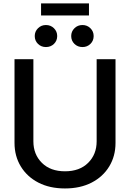

<svg xmlns="http://www.w3.org/2000/svg" viewBox="-20 -1066 744 1098"><path d="M351.6 11.7Q264.2 11.7 199.5 -21.7Q134.8 -55.2 98.9 -114.3Q63 -173.3 63 -249V-727.5H170.9V-257.8Q170.9 -183.1 219.5 -134.8Q268.1 -86.4 351.6 -86.4Q435.5 -86.4 484.1 -134.8Q532.7 -183.1 532.7 -257.8V-727.5H640.6V-249Q640.6 -173.3 604.7 -114.3Q568.8 -55.2 503.9 -21.7Q439 11.7 351.6 11.7ZM488.8 -1046.4V-977.5H214.8V-1046.4ZM451.7 -796.9Q424.3 -796.9 405.8 -814.9Q387.2 -833 387.2 -859.9Q387.2 -886.2 405.8 -904.5Q424.3 -922.9 451.7 -922.9Q478.5 -922.9 497.1 -904.5Q515.6 -886.2 515.6 -859.9Q515.6 -833 497.1 -814.9Q478.5 -796.9 451.7 -796.9ZM242.7 -796.9Q215.8 -796.9 197.3 -814.9Q178.7 -833 178.7 -859.9Q178.7 -886.2 197.3 -904.5Q215.8 -922.9 242.7 -922.9Q270 -922.9 288.6 -904.5Q307.1 -886.2 307.1 -859.9Q307.1 -833 288.6 -814.9Q270 -796.9 242.7 -796.9Z"/></svg>

Font: Inter Display Medium
Style: Regular
Weight: 500
Designer: Rasmus Andersson
Foundry: rsms
Version: Version 4.001;git-9221beed3